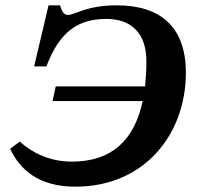

<svg xmlns="http://www.w3.org/2000/svg" viewBox="-20 -689 737 720"><path d="M263 11C522 11 677 -186 677 -416C677 -589 581 -669 418 -669C304 -669 260 -633 235 -633C217 -633 211 -651 205 -669H162L108 -440H154C204 -572 274 -618 379 -618C471 -618 529 -566 529 -459C529 -425 527 -394 524 -365H189L177 -310H515C483 -160 396 -83 250 -83C161 -83 98 -119 54 -158L18 -131C55 -53 124 11 263 11Z"/></svg>

Font: STIX Two Text
Style: Bold Italic
Weight: 700
Italic angle: -12°
Designer: Ross Mills, John Hudson & Paul Hanslow, Tiro Typeworks Ltd; with prior portions MicroPress Inc. and Coen Hoffman, Elsevi
Foundry: Tiro Typeworks Ltd
Version: Version 2.13 b171